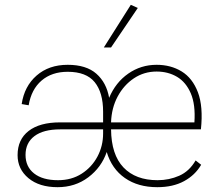

<svg xmlns="http://www.w3.org/2000/svg" viewBox="-20 -770 909 797"><path d="M219 7Q143 7 98 -30.5Q53 -68 53 -126Q53 -191 99 -226.5Q145 -262 229 -262H408V-306Q408 -386 373 -429Q338 -472 261 -472Q195 -472 152.5 -435.5Q110 -399 99 -333L70 -338Q81 -412 132 -456.5Q183 -501 261 -501Q338 -501 380 -464Q422 -427 433 -364Q460 -428 512.5 -464.5Q565 -501 630 -501Q689 -501 734 -473.5Q779 -446 801.5 -387Q824 -328 814 -233H441Q442 -128 492.5 -75Q543 -22 634 -22Q682 -22 724 -40.5Q766 -59 792 -104L815 -86Q790 -43 744 -18Q698 7 633 7Q553 7 498.5 -31Q444 -69 423 -139Q401 -75 346.5 -34Q292 7 219 7ZM630 -473Q578 -473 536 -445Q494 -417 468.5 -369.5Q443 -322 441 -262H787Q792 -336 772 -382.5Q752 -429 715 -451Q678 -473 630 -473ZM221 -22Q277 -22 319 -49Q361 -76 384.5 -120Q408 -164 408 -216V-233H230Q160 -233 123 -205Q86 -177 86 -127Q86 -78 121.5 -50Q157 -22 221 -22ZM411 -573 523 -750 552 -737 441 -573Z"/></svg>

Font: Livvic Thin
Style: Regular
Weight: 250
Designer: Jacques Le Bailly, Baron von Fonthausen
Version: Version 1.001; ttfautohint (v1.8.2)